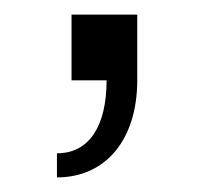

<svg xmlns="http://www.w3.org/2000/svg" viewBox="-20 -110 277 263"><path d="M58 100V133C125 133 168 81 168 0V-90H78V0H126C126 63 102 100 58 100Z"/></svg>

Font: Uncut Sans Book
Style: Regular
Weight: 350
Designer: Kasper Nordkvist
Foundry: UNCUT.wtf
Version: Version 1.304;Glyphs 3.2 (3246)